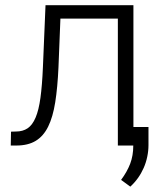

<svg xmlns="http://www.w3.org/2000/svg" viewBox="-20 -548 603 723"><path d="M482.4 -528.3V0H423.8V-478H207.5L200.2 -294.9Q196.8 -218.8 188 -163.1Q179.2 -107.4 161.4 -71.3Q143.6 -35.2 114.5 -17.6Q85.4 0 41.5 0H20.5L21.5 -52.2L39.6 -52.7Q65.9 -52.7 84 -64.9Q102.1 -77.1 114 -105.2Q126 -133.3 132.3 -179.7Q138.7 -226.1 141.6 -294.9L151.4 -528.3ZM539.1 -1.5Q539.1 20.5 534.4 42.5Q529.8 64.5 521 84.5Q512.2 104.5 499.5 122.3Q486.8 140.1 470.7 154.8L436 129.4Q458.5 99.1 470.2 68.6Q481.9 38.1 481.9 -0.5V-69.8H539.1Z"/></svg>

Font: Melbourne
Style: Light
Weight: 300
Designer: Google
Version: Version 2.000980; 2014